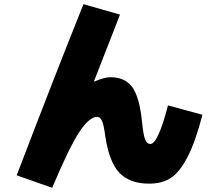

<svg xmlns="http://www.w3.org/2000/svg" viewBox="-20 -830 1040 920"><path d="M510 -460Q579 -460 614 -412Q649 -364 661 -242Q667 -181 676 -160.5Q685 -140 700 -140Q737 -140 785 -325L950 -280Q916 -149 878 -76.5Q840 -4 798 23Q756 50 695 50Q601 50 551.5 -2.5Q502 -55 484 -181Q477 -234 468 -252Q459 -270 445 -270Q408 -270 360 -197.5Q312 -125 230 70L60 10Q245 -474 380 -810L555 -760Q486 -585 430 -440L431 -439Q480 -460 510 -460Z"/></svg>

Font: M PLUS 1p Black
Style: Regular
Weight: 900
Version: Version 1.061